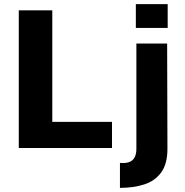

<svg xmlns="http://www.w3.org/2000/svg" viewBox="-20 -717 898 930"><path d="M71 0V-667H233.3V-126.7H522.5V0ZM561 193V72.1Q588.2 74.6 605.9 68Q623.5 61.4 632.1 45.2Q640.6 29 640.6 4V-506H789.6L791 3.8Q791 76.3 761.2 117.7Q731.3 159.1 679.2 176.1Q627 193 561 193ZM638 -581.7V-697.1H792.2V-581.7Z"/></svg>

Font: Maven Pro
Style: Regular
Weight: 400
Designer: Joe Prince
Foundry: Joe Prince
Version: Version 2.103